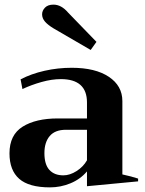

<svg xmlns="http://www.w3.org/2000/svg" viewBox="-20 -800 625 830"><path d="M212 -677Q187 -692 174.5 -706.5Q162 -721 162 -738Q162 -754 174.5 -767Q187 -780 211 -780Q245 -780 274 -746L397 -619L372 -584ZM21 -137Q21 -217 78 -252.5Q135 -288 230 -288H356V-357Q356 -458 243 -458Q204 -458 159.5 -445.5Q115 -433 77 -415L69 -457Q115 -481 172.5 -494Q230 -507 290 -507Q392 -507 450.5 -468Q509 -429 509 -363V-46Q550 -37 577 -28V-16L356 5V-59Q327 -25 284.5 -7.5Q242 10 196 10Q105 10 63 -27Q21 -64 21 -137ZM356 -107V-239H265Q218 -239 195 -212Q172 -185 172 -138Q172 -89 193.5 -65.5Q215 -42 254 -42Q282 -42 311 -60.5Q340 -79 356 -107Z"/></svg>

Font: Trirong Bold
Style: Regular
Weight: 700
Designer: Katatrad Team
Foundry: CadsonDemak
Version: Version 1.000